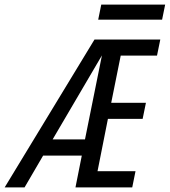

<svg xmlns="http://www.w3.org/2000/svg" viewBox="-91 -809 733 829"><path d="M480 0H234.9L262.2 -137.2H95.2L15.1 0H-70.8L316.9 -638.2H601.1L586.9 -568.8H430.2L389.2 -365.2H539.1L524.9 -295.9H375L330.1 -69.8H494.1ZM275.9 -207 349.1 -569.8 136.2 -207ZM608.9 -724.1H333L346.2 -789.1H622.1ZM101.1 -638.2Z"/></svg>

Font: Code New Roman
Style: Italic
Weight: 400
Italic angle: -11°
Monospace: yes
Designer: Sam Radian
Foundry: Code New Roman
Version: Version 1.508 October 19, 2014